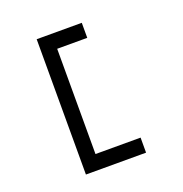

<svg xmlns="http://www.w3.org/2000/svg" viewBox="-107 -656 713 750"><g transform="rotate(-20 250.0 -281.0)"><path d="M375 0V-62.5H187.5V-500H312.5V-562.5H125V0Z"/></g></svg>

Font: BFUnifontExMono
Style: Regular
Weight: 500
Version: Version 15.0.06